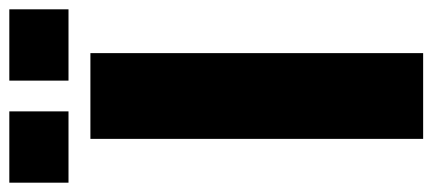

<svg xmlns="http://www.w3.org/2000/svg" viewBox="-349 -650 928 412"><g transform="rotate(-90 115.0 -444.0)"><path d="M207 -714V0H23V-714ZM82 -888V-761H-71V-888ZM148 -888H301V-761H148Z"/></g></svg>

Font: Non Bureau Extended
Style: Bold
Weight: 700
Width: 7
Designer: Jona Saucedo
Foundry: Non Foundry
Version: Version 1.000; ttfautohint (v1.8.4)